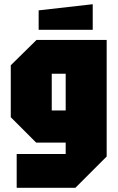

<svg xmlns="http://www.w3.org/2000/svg" viewBox="-20 -749 557 909"><path d="M59 140V-20H291V-74H151L31 -194V-440L153 -560H485V-8L337 140ZM225 -400V-226H291V-400ZM163 -608V-700L419 -729V-608Z"/></svg>

Font: Tektur Condensed ExtraBold
Style: Regular
Weight: 800
Width: 3
Designer: Adam Jagosz
Foundry: Adam Jagosz
Version: Version 1.005;gftools[0.9.30]